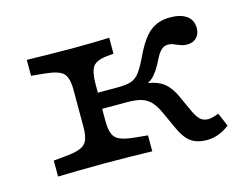

<svg xmlns="http://www.w3.org/2000/svg" viewBox="-69 -536 851 657"><g transform="rotate(-15 356.5 -208.0)"><path d="M193.8 -206.7V-271.9Q193.8 -316.4 177.9 -332Q162.1 -347.6 113.3 -352.3L65.9 -356.9V-413.4Q102.8 -412.6 141.5 -411.8Q180.2 -411 232.8 -411Q271.9 -411 301.3 -411.8Q330.6 -412.6 357.9 -413.4V-356.9L340.3 -355.3Q297.5 -352 284.6 -334.2Q271.7 -316.4 271.7 -271.9V-206.7ZM232.8 -2.4Q180.2 -2.4 141.5 -1.6Q102.8 -0.8 65.9 0V-56.5L113.3 -61.1Q162.1 -65.8 177.9 -81.8Q193.8 -97.7 193.8 -141.5V-206.7H271.7V-141.5Q271.7 -97.7 287.6 -81.8Q303.5 -65.8 352.2 -61.1L399.7 -56.5V0Q362.8 -0.8 324 -1.6Q285.3 -2.4 232.8 -2.4ZM591.5 11.3Q568.6 11.3 551.4 4.7Q534.1 -1.9 521.5 -16.4Q508.9 -30.9 498 -54.2L470.7 -113.9Q457.9 -142.6 444.1 -157.7Q430.3 -172.8 410.9 -178.7Q391.6 -184.7 360.5 -184.7H253.2V-241.9H342.4Q372.5 -241.9 389.7 -247.6Q406.8 -253.2 420.1 -270.8Q433.3 -288.5 450.1 -323.7Q477.9 -382.3 506.4 -404.6Q534.9 -426.9 576.2 -426.9Q614.3 -426.9 635.1 -411.6Q655.9 -396.4 655.9 -368.5Q655.9 -347.8 643.8 -334.9Q631.7 -322 610.2 -322Q599.2 -322 590.9 -324.7Q582.6 -327.3 575.6 -330.4Q568.6 -333.5 561.7 -336.2Q554.7 -338.8 545.8 -338.8Q537.1 -338.8 529.6 -334.8Q522 -330.8 515.3 -322.2Q508.5 -313.6 501.9 -300.2Q480.7 -256.8 461.5 -240.2Q442.2 -223.6 407.1 -216.9L356.6 -231.2Q412.1 -235 446.8 -229.4Q481.5 -223.8 502.4 -206.7Q523.3 -189.5 537.8 -157.5L565.1 -97.8Q575.4 -75.5 586.3 -66.1Q597.2 -56.6 614 -56.6Q627 -56.6 651 -65.9L671.4 -18.5Q655 -4.8 634 3.3Q613.1 11.3 591.5 11.3Z"/></g></svg>

Font: Playfair 5pt SemiExpanded Light
Style: Regular
Weight: 300
Width: 6
Designer: Claus Eggers Sørensen
Foundry: Claus Eggers Sørensen
Version: Version 2.203